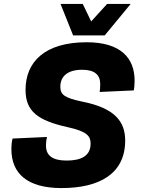

<svg xmlns="http://www.w3.org/2000/svg" viewBox="-20 -941 724 977"><path d="M352 -761H513L645 -921H525L444 -832L401 -921H288ZM293 16C485 16 617 -56 617 -226C617 -321 566 -391 398 -424C308 -443 287 -459 287 -500C287 -551 322 -586 398 -586C462 -586 490 -560 490 -513C490 -498 489 -481 487 -473L661 -481C663 -493 665 -511 665 -530C665 -647 593 -726 421 -726C208 -726 110 -626 110 -484C110 -375 171 -328 324 -294C424 -272 441 -248 441 -210C441 -147 392 -124 319 -124C248 -124 214 -149 214 -200C214 -218 217 -236 219 -244L44 -236C40 -222 38 -201 38 -182C38 -58 119 16 293 16Z"/></svg>

Font: Geist ExtraBold
Style: Italic
Weight: 800
Italic angle: -12°
Designer: Basement.studio, Andrés Briganti, Mateo Zaragoza
Foundry: Basement.studio, Vercel, Andrés Briganti, Guido Ferreyra, Mateo Zaragoza
Version: Version 1.500